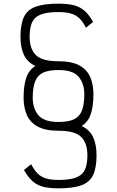

<svg xmlns="http://www.w3.org/2000/svg" viewBox="-20 -834 640 1050"><path d="M300 -119V-167Q354 -167 384.5 -181.5Q415 -196 428 -229.5Q441 -263 441 -319Q441 -376 410.5 -413.5Q380 -451 300 -451Q221 -451 175.5 -472Q130 -493 111 -533.5Q92 -574 92 -633Q92 -702 111 -741.5Q130 -781 175.5 -797.5Q221 -814 300 -814Q351 -814 385 -805Q419 -796 443.5 -774Q468 -752 489 -714L450 -682Q434 -715 414.5 -733.5Q395 -752 368 -760Q341 -768 300 -768Q240 -768 205.5 -755.5Q171 -743 156.5 -714Q142 -685 142 -633Q142 -567 176 -533Q210 -499 300 -499Q373 -499 414.5 -476Q456 -453 473.5 -412.5Q491 -372 491 -319Q491 -246 473.5 -202Q456 -158 414.5 -138.5Q373 -119 300 -119ZM300 196Q249 196 215 187Q181 178 157 156Q133 134 111 96L150 64Q167 96 186 115Q205 134 232.5 142Q260 150 300 150Q360 150 394.5 137.5Q429 125 443.5 95.5Q458 66 458 15Q458 -51 424 -85Q390 -119 300 -119Q228 -119 186 -142Q144 -165 126.5 -206Q109 -247 109 -299Q109 -373 126.5 -416.5Q144 -460 186 -479.5Q228 -499 300 -499V-451Q246 -451 215.5 -436.5Q185 -422 172 -388.5Q159 -355 159 -299Q159 -242 189.5 -204.5Q220 -167 300 -167Q379 -167 424.5 -146Q470 -125 489 -84.5Q508 -44 508 15Q508 84 489 123.5Q470 163 424.5 179.5Q379 196 300 196Z"/></svg>

Font: Victor Mono Thin
Style: Regular
Weight: 100
Monospace: yes
Designer: Rune Bjørnerås
Version: Version 1.561;gftools[0.9.30]